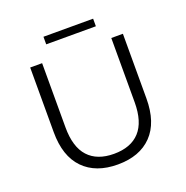

<svg xmlns="http://www.w3.org/2000/svg" viewBox="-147 -978 1086 1119"><g transform="rotate(-20 396.0 -418.0)"><path d="M108 -299V-700H182V-302Q182 -180 237 -120Q292 -60 396 -60Q501 -60 556 -120Q611 -180 611 -302V-700H683V-299Q683 -150 607.5 -72Q532 6 396 6Q260 6 184 -72Q108 -150 108 -299ZM242 -842H550V-795H242Z"/></g></svg>

Font: Idrija
Style: Regular
Weight: 400
Designer: Julieta Ulanovsky
Foundry: Julieta Ulanovsky
Version: Version 7.200